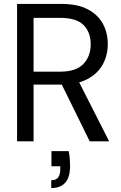

<svg xmlns="http://www.w3.org/2000/svg" viewBox="-20 -720 617 978"><path d="M67 0V-700H293Q375 -700 427 -672.5Q479 -645 504 -599Q529 -553 529 -495Q529 -439 503.5 -392Q478 -345 425 -317Q372 -289 289 -289H151V0ZM437 0 283 -313H377L536 0ZM151 -355H287Q367 -355 404.5 -394Q442 -433 442 -494Q442 -556 405.5 -592.5Q369 -629 286 -629H151ZM241 238V198Q266 198 276.5 183.5Q287 169 287 141V127H242V50H330Q334 70 335.5 89Q337 108 337 124Q337 184 312 211Q287 238 241 238Z"/></svg>

Font: DM Sans 28pt
Style: Regular
Weight: 400
Version: Version 4.004;gftools[0.9.30]